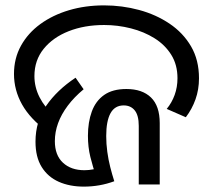

<svg xmlns="http://www.w3.org/2000/svg" viewBox="-20 -686 792 714"><path d="M292 8Q239 8 198.5 -10Q158 -28 135 -65Q112 -102 112 -159Q112 -235 152 -293Q192 -351 261 -397L291 -354Q256 -325 232 -293Q208 -261 196 -228Q184 -195 184 -161Q184 -109 214 -81Q244 -53 294 -53Q311 -53 328 -56.5Q345 -60 361 -69L339 -25Q325 -66 316 -102.5Q307 -139 307 -181Q307 -232 321.5 -271.5Q336 -311 367.5 -333Q399 -355 450 -355Q509 -355 541.5 -323.5Q574 -292 574 -228V0H496V-218Q496 -257 481 -275.5Q466 -294 440 -294Q407 -294 391 -265Q375 -236 375 -180Q375 -151 379 -121.5Q383 -92 390 -64.5Q397 -37 405 -12Q378 -2 349.5 3Q321 8 292 8ZM156 -197Q92 -244 62 -297.5Q32 -351 32 -411Q32 -469 58 -516Q84 -563 130 -596.5Q176 -630 236.5 -648Q297 -666 367 -666Q434 -666 497 -649Q560 -632 610.5 -598Q661 -564 690.5 -513.5Q720 -463 720 -395Q720 -353 707 -316.5Q694 -280 671 -250L600 -281Q619 -304 629.5 -333Q640 -362 640 -395Q640 -445 617 -482Q594 -519 555 -543.5Q516 -568 467 -580.5Q418 -593 367 -593Q294 -593 235.5 -570Q177 -547 142.5 -504.5Q108 -462 108 -403Q108 -362 127 -324.5Q146 -287 183 -254L156 -197Z"/></svg>

Font: uoriya85
Style: Book
Weight: 400
Designer: Jelle Bosma - Monotype Design Team
Foundry: Monotype Imaging Inc.
Version: Version 2.003